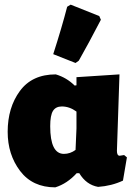

<svg xmlns="http://www.w3.org/2000/svg" viewBox="-20 -797 586 826"><path d="M269 -768 284 -777 407 -728 414 -712Q360 -608 319 -536L305 -526L209 -564Q246 -679 269 -768ZM218 9Q120 9 66.5 -61.5Q13 -132 13 -230Q13 -334 65.5 -405.5Q118 -477 220 -477Q267 -463 301 -429L309 -430V-465L494 -477L483 -148Q483 -127 495 -127Q496 -127 514 -130L526 -120L509 -20Q460 3 402 7Q351 -2 321 -52H310Q269 -7 218 9ZM196 -254Q196 -135 255 -135Q282 -135 305 -152L309 -244V-317Q279 -339 246 -339Q220 -339 208 -320Q196 -301 196 -254Z"/></svg>

Font: Alegreya Sans SC Black
Style: Regular
Weight: 900
Designer: Juan Pablo del Peral
Foundry: Huerta Tipografica
Version: Version 2.007